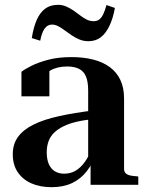

<svg xmlns="http://www.w3.org/2000/svg" viewBox="-20 -767 607 797"><path d="M372 -309 371 -273Q330 -269 298 -261.5Q266 -254 243 -242.5Q220 -231 204.5 -216Q189 -201 181.5 -180.5Q174 -160 174 -135Q174 -105 183 -85Q192 -65 208.5 -55.5Q225 -46 246 -46Q273 -46 294 -58.5Q315 -71 331.5 -94Q348 -117 360 -146L378 -130Q365 -88 340 -56Q315 -24 279 -7Q243 10 194 10Q146 10 110 -6Q74 -22 53.5 -52.5Q33 -83 33 -127Q33 -169 55 -199Q77 -229 119.5 -250Q162 -271 225.5 -285Q289 -299 372 -309ZM356 0V-96L346 -93V-391Q346 -427 337 -449Q328 -471 308.5 -481Q289 -491 259 -491Q218 -491 189 -474.5Q160 -458 144 -433Q146 -447 149 -457.5Q152 -468 157.5 -475Q163 -482 170 -486.5Q177 -491 185 -493V-367H69V-469Q83 -480 111 -494Q139 -508 180.5 -519Q222 -530 276 -530Q326 -530 366 -520Q406 -510 435 -489Q464 -468 479.5 -435.5Q495 -403 495 -358V-66Q495 -54 502 -47.5Q509 -41 521 -38.5Q533 -36 550 -35L554 -34V0ZM347 -596Q327 -596 310 -603Q293 -610 277.5 -620.5Q262 -631 248.5 -641Q235 -651 222 -658Q209 -665 196 -665Q177 -665 165 -648Q153 -631 147 -598L112 -609Q119 -654 132.5 -684.5Q146 -715 167.5 -731Q189 -747 221 -747Q239 -747 255 -740Q271 -733 285.5 -723Q300 -713 313.5 -702.5Q327 -692 340.5 -685.5Q354 -679 369 -679Q383 -679 392.5 -686.5Q402 -694 409 -709Q416 -724 422 -746L457 -734Q449 -690 434 -659Q419 -628 398 -612Q377 -596 347 -596Z"/></svg>

Font: Roboto Serif 144pt SemiBold
Style: Regular
Weight: 600
Version: Version 1.008